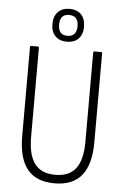

<svg xmlns="http://www.w3.org/2000/svg" viewBox="-58 -895 610 944"><g transform="rotate(5 247.0 -422.5)"><path d="M247 8Q157 8 113 -46Q69 -100 69 -210V-649Q69 -655 75 -655H107Q113 -655 113 -649V-209Q113 -120 146 -77Q179 -34 247 -34Q316 -34 348.5 -77Q381 -120 381 -209V-649Q381 -655 387 -655H419Q425 -655 425 -649V-209Q425 -101 381 -46.5Q337 8 247 8ZM247 -691Q211 -691 190 -712Q169 -733 169 -771Q169 -810 190 -831.5Q211 -853 247 -853Q284 -853 304.5 -831.5Q325 -810 325 -771Q325 -734 304.5 -712.5Q284 -691 247 -691ZM247 -720Q293 -720 293 -772Q293 -823 247 -823Q202 -823 202 -772Q202 -720 247 -720Z"/></g></svg>

Font: Sofia Sans Condensed Light
Style: Regular
Weight: 300
Designer: Botio Nikoltchev, Ani Petrova
Foundry: lettersoup
Version: Version 4.101